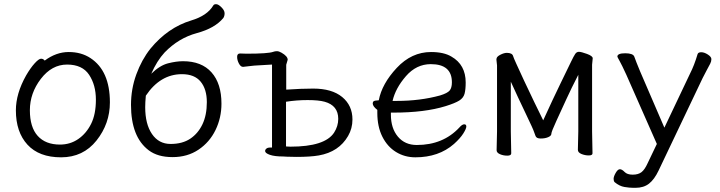

<svg xmlns="http://www.w3.org/2000/svg" viewBox="-20 -735 3446 919"><path d="M267 -43Q316 -43 354.5 -69.5Q393 -96 416 -142Q439 -188 439 -258Q439 -328 406.5 -377Q374 -426 301 -426Q228 -426 175.5 -357.5Q123 -289 123 -207.5Q123 -126 160.5 -84.5Q198 -43 267 -43ZM194 -445Q249 -486 309 -486Q369 -486 413 -457Q506 -396 506 -245Q506 -143 442 -62.5Q378 18 272.5 18Q167 18 111.5 -42.5Q56 -103 56 -207Q56 -287 105 -374Q126 -410 146 -432Q166 -454 176.5 -454Q187 -454 194 -445Z M678 -277Q675 -244 675 -222Q675 -141 707.5 -93.5Q740 -46 796.5 -46Q853 -46 890.5 -71Q928 -96 949 -140Q970 -184 970 -246Q970 -308 940.5 -344Q911 -380 851 -380Q747 -380 678 -277ZM704 -382Q745 -422 784.5 -432Q824 -442 856 -442Q945 -442 992.5 -388.5Q1040 -335 1040 -239Q1040 -171 1011.5 -112.5Q983 -54 930 -18.5Q877 17 806 17Q735 17 692 -15.5Q649 -48 628 -102.5Q607 -157 607 -233Q607 -309 632.5 -379Q658 -449 700 -502Q783 -603 895 -637Q972 -660 1001 -709Q1004 -715 1014.5 -715Q1025 -715 1040 -700Q1055 -685 1055 -671.5Q1055 -658 1049 -649Q1009 -600 922 -576.5Q835 -553 768 -484Q731 -444 704 -382Z M1599 -166Q1599 -230 1534 -248Q1505 -256 1452.5 -256Q1400 -256 1349 -248V-34L1370 -33Q1535 -33 1579 -100Q1599 -131 1599 -166ZM1399 16 1352 15 1336 14Q1294 14 1271.5 6Q1249 -2 1249 -12Q1249 -19 1255.5 -24Q1262 -29 1273 -29H1282V-426L1197 -421Q1185 -420 1170 -418Q1155 -416 1144 -415H1143Q1132 -415 1123.5 -431Q1115 -447 1115 -463Q1115 -479 1129 -479L1160 -478Q1264 -478 1288 -487Q1296 -490 1305.5 -490Q1315 -490 1327 -483Q1357 -466 1357 -449L1350 -425V-306Q1423 -311 1479 -311Q1569 -311 1618 -270.5Q1667 -230 1667 -163Q1667 -120 1646 -84Q1602 -8 1506 9Q1466 16 1399 16Z M1879 -252Q1991 -252 2086 -278Q2122 -289 2132.5 -302Q2143 -315 2143 -341Q2143 -428 2042 -428Q1973 -428 1923 -370.5Q1873 -313 1859 -252ZM1783 -254 1793 -255Q1808 -334 1879 -410Q1950 -486 2043 -486Q2105 -486 2141 -464Q2209 -425 2209 -340Q2209 -306 2203.5 -286Q2198 -266 2178 -253.5Q2158 -241 2113 -227Q2013 -196 1864 -196H1851V-186Q1851 -121 1884.5 -81Q1918 -41 1975 -41Q2101 -41 2179 -125Q2192 -140 2202 -140Q2212 -140 2212 -129.5Q2212 -119 2197.5 -96Q2183 -73 2153 -46Q2080 18 1968 18Q1917 18 1875.5 -7.5Q1834 -33 1810 -81Q1786 -129 1786 -195V-209Q1764 -226 1764 -240Q1764 -254 1783 -254Z M2746 -18 2748 -106V-377Q2714 -311 2690.5 -259.5Q2667 -208 2643 -156Q2619 -104 2619 -94.5Q2619 -85 2604 -78.5Q2589 -72 2568 -72Q2547 -72 2543 -85L2536 -104Q2533 -115 2496.5 -191Q2460 -267 2425 -344V-106L2427 -1Q2427 10 2408 10Q2389 10 2373 3Q2357 -4 2357 -16L2359 -106V-422L2356 -450L2357 -456Q2359 -465 2376 -473.5Q2393 -482 2406 -482Q2419 -482 2426.5 -478Q2434 -474 2436 -466.5Q2438 -459 2451 -430.5Q2464 -402 2488.5 -349Q2513 -296 2537 -247Q2561 -198 2580 -159Q2626 -260 2663.5 -337Q2701 -414 2713.5 -440Q2726 -466 2733 -476.5Q2740 -487 2751 -487Q2762 -487 2789.5 -477Q2817 -467 2817 -456L2814 -425V-106L2816 -1Q2816 9 2798 9Q2780 9 2763 2Q2746 -5 2746 -18Z M2935 -464Q2935 -480 2972.5 -480Q3010 -480 3016 -464Q3024 -441 3044 -393L3160 -124L3283 -383Q3303 -422 3319 -476Q3322 -485 3336.5 -485Q3351 -485 3368 -474Q3385 -463 3385 -452Q3385 -441 3379.5 -430.5Q3374 -420 3363 -399.5Q3352 -379 3343 -361L3132 82Q3112 124 3086.5 144Q3061 164 3022 164H3012Q2993 164 2969 160Q2945 156 2922 137Q2917 132 2917 121Q2917 110 2927 92.5Q2937 75 2947 75Q2957 75 2969.5 88Q2982 101 3008.5 101Q3035 101 3050.5 89Q3066 77 3080 46L3124 -46L2978 -377Q2956 -425 2945.5 -443.5Q2935 -462 2935 -464Z"/></svg>

Font: ToneOZ-Pinyin-WenKai-Regular
Style: Regular
Weight: 400
Designer: Fontworks Inc.
Foundry: ToneOZ
Version: Version 0.240331